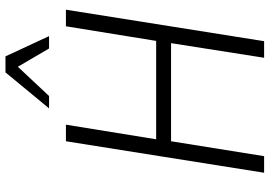

<svg xmlns="http://www.w3.org/2000/svg" viewBox="-158 -802 960 683"><g transform="rotate(-90 321.5 -460.0)"><path d="M49 0 161 -705H220L168 -384H518L570 -705H629L517 0H458L510 -331H161L108 0ZM278 -765 406 -920H463L535 -765H491L426 -876L322 -765Z"/></g></svg>

Font: Nunito Sans 10pt Condensed Light
Style: Italic
Weight: 300
Width: 3
Italic angle: -9°
Designer: Vernon Adams
Foundry: Vernon Adams
Version: Version 3.101;gftools[0.9.27]